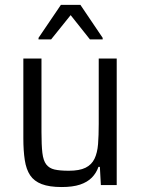

<svg xmlns="http://www.w3.org/2000/svg" viewBox="-20 -746 567 774"><path d="M228.3 8Q179.1 8 148.2 -3.8Q117.4 -15.6 101.5 -39.4Q85.6 -63.3 79.9 -100.7Q74.1 -138.2 74.1 -188.9V-510H147.2V-213.5Q147.2 -161.2 150.8 -129.9Q154.5 -98.6 166.5 -83.1Q178.5 -67.5 200 -62.6Q221.6 -57.7 257.5 -57.7Q300.3 -57.7 324.8 -69.8Q349.3 -81.9 360.9 -105.9Q372.5 -129.9 375.3 -165.2Q378 -200.5 378 -246V-510H450.5V0H386.6L382.6 -73.4H376.9Q368.3 -48.4 350.2 -30Q332.1 -11.7 302.6 -1.8Q273 8 228.3 8ZM135.3 -587.3V-593.4L225.5 -726.4H304.1L393.9 -593.4V-587.3H342.4L264.8 -685L186.2 -587.3Z"/></svg>

Font: Saira Thin SemiCondensed
Style: Regular
Weight: 100
Width: 4
Version: Version 1.101